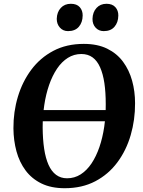

<svg xmlns="http://www.w3.org/2000/svg" viewBox="-20 -985 758 1015"><path d="M127.5 -344 128.5 -403H594.5L593 -344ZM322 10Q250.5 10 199.2 -15Q148 -40 115.2 -84Q82.5 -128 67 -185.2Q51.5 -242.5 51 -306.5Q50.5 -393.5 74.5 -473.5Q98.5 -553.5 145.5 -616.5Q192.5 -679.5 262 -716.2Q331.5 -753 423 -753Q495 -753 546.5 -727.8Q598 -702.5 630.5 -658.5Q663 -614.5 678.5 -558.2Q694 -502 694 -439.5Q694.5 -352 671 -271Q647.5 -190 600.5 -126.8Q553.5 -63.5 483.8 -26.8Q414 10 322 10ZM334.5 -42.5Q374 -42.5 406.5 -63.2Q439 -84 463.8 -121Q488.5 -158 505.5 -207.5Q522.5 -257 531 -315Q539.5 -373 539 -435Q539 -497 531.8 -545.8Q524.5 -594.5 509.2 -629Q494 -663.5 469.5 -681.5Q445 -699.5 410 -699.5Q371 -699.5 338.5 -679Q306 -658.5 281.2 -621.5Q256.5 -584.5 239.5 -535.5Q222.5 -486.5 214 -429.2Q205.5 -372 205.5 -311Q206 -248 213.5 -198.2Q221 -148.5 236.5 -113.8Q252 -79 276.5 -60.8Q301 -42.5 334.5 -42.5ZM339.5 -820.5Q313.5 -820.5 296.8 -839Q280 -857.5 280 -885.5Q281 -921 301.2 -943Q321.5 -965 354.5 -965Q386 -965 401.8 -947Q417.5 -929 417 -902.5Q416.5 -866.5 396.8 -843.5Q377 -820.5 339.5 -820.5ZM528.5 -820.5Q502 -820.5 485.2 -839Q468.5 -857.5 469 -885.5Q470 -921 490.2 -943Q510.5 -965 543 -965Q574 -965 590 -947Q606 -929 605.5 -902.5Q605 -866.5 585.2 -843.5Q565.5 -820.5 528.5 -820.5Z"/></svg>

Font: Merriweather 36pt
Style: Bold Italic
Weight: 700
Italic angle: -7.8°
Version: Version 2.101